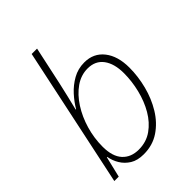

<svg xmlns="http://www.w3.org/2000/svg" viewBox="-221 -867 984 984"><g transform="rotate(-45 270.5 -375.0)"><path d="M233 10Q188 10 159 -8Q130 -26 113 -54Q96 -82 91 -113H88L61 0H29L190 -760H229L184 -551Q176 -516 166 -473Q156 -430 148 -399H151Q170 -432 199 -464Q228 -496 266 -517.5Q304 -539 350 -539Q417 -539 456 -489.5Q495 -440 495 -356Q495 -293 478.5 -228.5Q462 -164 429 -110Q396 -56 347 -23Q298 10 233 10ZM232 -25Q287 -25 328.5 -54.5Q370 -84 398 -132Q426 -180 440.5 -239Q455 -298 455 -356Q455 -425 425.5 -465Q396 -505 340 -505Q292 -505 250.5 -476Q209 -447 177.5 -398Q146 -349 128.5 -289Q111 -229 111 -167Q111 -96 143.5 -60.5Q176 -25 232 -25Z"/></g></svg>

Font: Noto Sans Disp ExtLt
Style: Italic
Weight: 200
Italic angle: -12°
Designer: Monotype Design Team
Foundry: Monotype Imaging Inc.
Version: Version 2.000;GOOG;noto-source:20170915:90ef993387c0